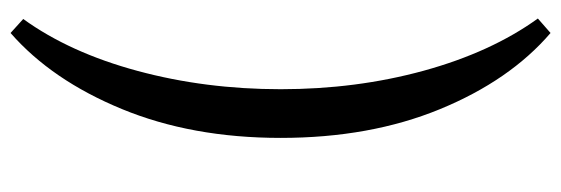

<svg xmlns="http://www.w3.org/2000/svg" viewBox="-368 -481 1058 362"><g transform="rotate(-90 161.0 -300.0)"><path d="M279.8 209Q190.4 132.3 136.2 0.5Q82 -131.3 82 -299.8Q82 -467.3 136.5 -599.4Q190.9 -731.4 279.8 -809.1L306.2 -785.2Q242.7 -697.3 208.3 -569.6Q173.8 -441.9 173.8 -299.8Q173.8 -157.2 208.7 -30Q243.7 97.2 307.1 185.1Z"/></g></svg>

Font: Amethysta
Style: Regular
Weight: 400
Designer: Konstantin Vinogradov, Alexei Vanyashin
Foundry: Cyreal (www.cyreal.org)
Version: Version 1.003